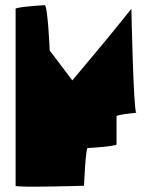

<svg xmlns="http://www.w3.org/2000/svg" viewBox="-20 -728 609 738"><path d="M40 -14C40 -6 303 -14 303 -14C303 -14 309 -159 317 -159C326 -159 428 -166 428 -173V-281C428 -288 514 -295 504 -295C493 -295 485 -694 485 -694L391 -578L258 -419L171 -534C171 -542 163 -708 152 -708C142 -708 40 -701 40 -694Z"/></svg>

Font: Ampere
Style: Cnd
Weight: 400
Version: Version 1